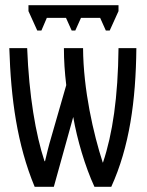

<svg xmlns="http://www.w3.org/2000/svg" viewBox="-20 -722 570 742"><path d="M124 -604H140L161 -653H235L257 -604H271L293 -653H367L389 -604H404L438 -679V-702H90V-679ZM114 0H188L263 -270C278 -183 309 -78 345 0H410C480 -154 505 -331 507 -536H438C436 -346 415 -204 378 -94H377C341 -205 302 -375 301 -536H227C227 -488 230 -444 236 -393L179 -195C167 -155 161 -128 154 -99H152C118 -202 92 -353 85 -536H16C22 -341 46 -164 114 0Z"/></svg>

Font: Noto Sans Mono Condensed
Style: Regular
Weight: 400
Width: 3
Designer: Monotype Design Team
Foundry: Monotype Imaging Inc.
Version: Version 2.014